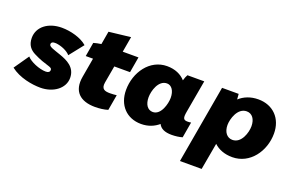

<svg xmlns="http://www.w3.org/2000/svg" viewBox="-111 -1062 2542 1662"><g transform="rotate(20 1160.5 -231.5)"><path d="M268 17C387 17 483 -53 483 -150C483 -249 401 -286 329 -311C271 -332 222 -343 222 -366C222 -384 235 -393 266 -391C317 -386 374 -361 400 -330L503 -460C448 -509 350 -535 268 -535C144 -535 52 -466 52 -364C52 -297 85 -262 128 -240C249 -178 302 -190 302 -158C302 -139 288 -130 265 -130C205 -130 118 -167 87 -204L-8 -67C73 -3 192 17 268 17Z M771 12C809 12 854 7 888 -4L913 -148C898 -146 873 -144 852 -144C806 -144 769 -152 780 -217L808 -375H953L978 -520H833L858 -663L658 -640L637 -519C612 -516 584 -509 567 -504L545 -375H612L581 -197C556 -56 634 12 771 12Z M1476 12C1511 12 1548 7 1574 -1L1599 -146C1589 -144 1579 -143 1567 -143C1526 -143 1521 -162 1531 -220L1584 -520H1429C1421 -507 1413 -486 1407 -465C1369 -508 1312 -534 1238 -534C1079 -534 973 -382 973 -219C973 -80 1061 14 1195 14C1261 14 1314 -9 1355 -44C1373 -7 1412 12 1476 12ZM1288 -393C1331 -393 1360 -350 1360 -286C1360 -231 1330 -118 1255 -118C1207 -118 1178 -161 1178 -226C1178 -284 1209 -393 1288 -393Z M1622 200H1822L1866 -47C1906 -9 1963 14 2035 14C2197 14 2306 -138 2306 -301C2306 -440 2215 -534 2079 -534C2006 -534 1948 -509 1905 -470C1904 -490 1902 -510 1901 -520H1748ZM1985 -127C1935 -127 1902 -170 1902 -234C1902 -289 1935 -402 2019 -402C2070 -402 2101 -359 2101 -294C2101 -236 2068 -127 1985 -127Z"/></g></svg>

Font: Fixel Display 20240404 Black
Style: Italic
Weight: 900
Italic angle: -10°
Designer: AlfaBravo + MacPaw
Foundry: Kyrylo Tkachov, Marchela Mozhyna, Serhii Makarenko, Maria Weinstein, Zakhar Kryvoshyya
Version: Version 1.211;Glyphs 3.2 (3225)